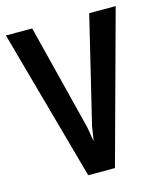

<svg xmlns="http://www.w3.org/2000/svg" viewBox="-104 -772 707 833"><g transform="rotate(-15 250.0 -355.0)"><path d="M119 -694 239 -217 250 -152 260 -217 375 -694H494L309 -16H189L1 -694Z"/></g></svg>

Font: D2Coding ligature
Style: Bold
Weight: 700
Monospace: yes
Designer: Yong-Rak Park; Jeong-Hwan Yoon; Sang-Min Lee;
Foundry: NHN Corporation
Version: Version 1.3.2; Build 20180524